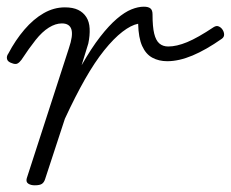

<svg xmlns="http://www.w3.org/2000/svg" viewBox="-28 -539 690 574"><path d="M76 15Q64 15 56.5 10Q49 5 52 -6L178 -395Q191 -433 185.5 -451Q180 -469 157 -469Q138 -469 118 -456.5Q98 -444 78.5 -419.5Q59 -395 36 -360Q30 -352 24 -349Q18 -346 8 -350Q-5 -354 -7 -362.5Q-9 -371 -3 -379Q18 -419 45 -450.5Q72 -482 102.5 -499.5Q133 -517 166 -517Q190 -517 205.5 -509.5Q221 -502 230 -488Q239 -474 240 -453.5Q241 -433 236 -409L216 -344Q245 -395 271.5 -429Q298 -463 321.5 -483Q345 -503 365 -511Q385 -519 402 -519Q415 -519 421.5 -514Q428 -509 428 -496Q428 -459 433 -438.5Q438 -418 448.5 -409Q459 -400 475 -400Q500 -400 531.5 -413Q563 -426 611 -458Q619 -463 626 -460Q633 -457 637.5 -450Q642 -443 642 -435.5Q642 -428 635 -423Q588 -390 547.5 -373Q507 -356 472 -356Q447 -356 427.5 -366.5Q408 -377 397 -401.5Q386 -426 385 -468Q364 -464 338 -444Q312 -424 283.5 -388.5Q255 -353 226 -302Q197 -251 166 -184L107 -4Q104 6 97.5 10.5Q91 15 76 15Z"/></svg>

Font: Playwrite CU ExtraLight
Style: Regular
Weight: 250
Designer: Veronika Burian, José Scaglione
Foundry: TypeTogether
Version: Version 1.002